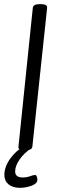

<svg xmlns="http://www.w3.org/2000/svg" viewBox="-20 -722 295 925"><path d="M96 2Q66 2 69 -16L138 -684Q140 -702 170 -702H178Q209 -702 207 -684L136 -16Q134 2 104 2ZM78 183Q41 183 21 166Q1 149 1 121Q1 82 29 42.5Q57 3 101 -21L133 -9Q97 14 75 45.5Q53 77 53 104Q53 133 90 133Q108 133 124.5 127Q141 121 149 121Q155 121 157.5 129Q160 137 160 145Q160 157 146.5 165.5Q133 174 113.5 178.5Q94 183 78 183Z"/></svg>

Font: Asap Condensed Condensed Light
Style: Italic
Weight: 300
Width: 3
Italic angle: -6°
Designer: Pablo Cosgaya
Foundry: Omnibus-Type
Version: Version 3.001; ttfautohint (v1.8.4.7-5d5b)